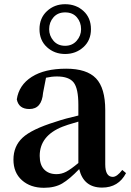

<svg xmlns="http://www.w3.org/2000/svg" viewBox="-20 -878 622 914"><path d="M290 -819Q255 -819 234.5 -795.5Q214 -772 214 -739Q214 -708 234.5 -684Q255 -660 290 -660Q324 -660 345 -684Q366 -708 366 -739Q366 -772 346 -795.5Q326 -819 290 -819ZM290 -858Q342 -858 377.5 -825.5Q413 -793 413 -739Q413 -686 377 -653.5Q341 -621 290 -621Q239 -621 203.5 -653.5Q168 -686 168 -739Q168 -792 203.5 -825Q239 -858 290 -858ZM353 -102V-299Q291 -281 278 -275Q169 -232 169 -136Q169 -93 190.5 -71Q212 -49 249 -49Q273 -49 295 -60.5Q317 -72 353 -102ZM562 -69 580 -54Q544 15 466 15Q378 15 357 -73Q311 -25 276 -4.5Q241 16 189 16Q125 16 84.5 -20Q44 -56 44 -118Q44 -182 87.5 -222.5Q131 -263 244 -298Q291 -314 353 -328V-379Q353 -457 330.5 -485.5Q308 -514 251 -514Q226 -514 199 -508L185 -436Q179 -359 120 -359Q69 -359 60 -405Q70 -473 131 -512Q192 -551 295 -551Q393 -551 437 -505Q481 -459 481 -354V-96Q481 -36 517 -36Q537 -36 562 -69Z"/></svg>

Font: Swei Spring CJKtc
Style: Bold
Weight: 700
Version: Version 1.021